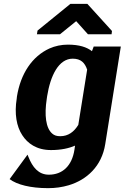

<svg xmlns="http://www.w3.org/2000/svg" viewBox="-20 -770 648 998"><path d="M67 -258C54 -179 66 -112 96 -67C123 -25 170 10 245 10C297 10 338 1 370 -13L367 8C354 93 304 138 234 138C180 138 149 99 128 46L123 34L30 161C68 190 139 208 230 208C268 208 303 203 337 193C431 165 509 94 527 -21L608 -528H467L458 -504C431 -525 392 -538 333 -538C299 -538 266 -531 237 -518C147 -477 87 -387 68 -268ZM172 -592H292L376 -660L437 -592H560L562 -609L434 -750H346L175 -611ZM223 -256 225 -270C242 -377 285 -465 358 -465C400 -465 421 -444 433 -408L387 -121C365 -85 335 -62 293 -62C275 -62 262 -66 251 -76C218 -105 210 -172 223 -256Z"/></svg>

Font: Aerodynamic
Style: BdObl
Weight: 500
Designer: Google
Version: Version 2.000980; 2014